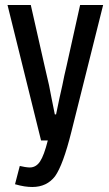

<svg xmlns="http://www.w3.org/2000/svg" viewBox="-20 -561 435 767"><path d="M246 -298 300 -541H392L265 -34Q232 98 200 143Q167 186 109 186Q94 186 77.5 183.5Q61 181 40 175L59 102Q67 104 79 106Q91 108 99 108Q124 108 140 84Q156 60 171 0H144L10 -541H103L158 -298L176 -220Q180 -200 185.5 -171Q191 -142 199 -104H204Q212 -142 218 -171Q224 -200 229 -220Q233 -240 237 -259Q241 -278 246 -298Z"/></svg>

Font: Medium
Style: Regular
Weight: 500
Designer: Fernando Haro
Foundry: deFharo
Version: Version 1.787